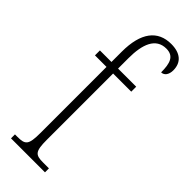

<svg xmlns="http://www.w3.org/2000/svg" viewBox="-256 -798 823 823"><g transform="rotate(45 156.0 -386.0)"><path d="M26 0H232V-24H197C150 -24 139 -33 139 -105V-506H249V-536H139V-599C139 -683 161 -743 225 -743C271 -743 281 -709 281 -655C300 -655 312 -673 312 -698C312 -746 281 -772 226 -772C145 -772 99 -715 99 -598V-536H29V-506H99V-105C99 -33 88 -24 41 -24H26Z"/></g></svg>

Font: Noto Serif Devanagari ExtraCondensed ExtraLight
Style: Regular
Weight: 200
Width: 2
Designer: Universal Thirst, Indian Type Foundry and the Monotype Design Team
Foundry: Monotype Imaging Inc.
Version: Version 2.004